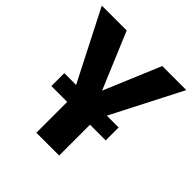

<svg xmlns="http://www.w3.org/2000/svg" viewBox="-191 -835 977 977"><g transform="rotate(45 297.0 -346.5)"><path d="M601 -693 407 -315H492V-222H379V0H215V-222H101V-315H186L-7 -693H172L300 -388L428 -693Z"/></g></svg>

Font: FiraGO
Style: Bold
Weight: 700
Designer: bBox Type
Foundry: bBox Type GmbH
Version: Version 1.001;PS 001.001;hotconv 1.0.88;makeotf.lib2.5.64775